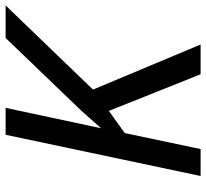

<svg xmlns="http://www.w3.org/2000/svg" viewBox="-46 -708 754 703"><g transform="rotate(-90 331.5 -357.0)"><path d="M38.1 0 189 -713.9H287.6L212.9 -364.3L278.3 -438L543.5 -713.9H662.6L354.5 -394L519.5 0H410.6L276.4 -335.9L195.3 -277.8L136.7 0Z"/></g></svg>

Font: Open Sans Medium
Style: Italic
Weight: 500
Italic angle: -12°
Designer: Monotype Design Team
Foundry: Monotype Imaging Inc.
Version: Version 3.000